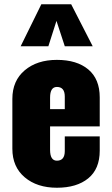

<svg xmlns="http://www.w3.org/2000/svg" viewBox="-20 -870 524 901"><path d="M77 -653 174 -850H314L415 -653H284L245 -772L207 -653ZM38 -172V-406Q38 -491 96 -540Q154 -589 247 -589Q341 -589 394.5 -544Q448 -499 448 -413V-277H215V-167Q215 -116 247 -116Q284 -116 284 -161V-230H448V-163Q448 -77 394 -33Q340 11 247 11Q154 11 96 -38Q38 -87 38 -172ZM215 -358H284V-417Q284 -462 247 -462Q215 -462 215 -412Z"/></svg>

Font: Oswald Heavy
Style: Regular
Weight: 400
Designer: Vernon Adams
Foundry: Vernon Adams
Version: Version 4.101